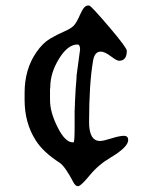

<svg xmlns="http://www.w3.org/2000/svg" viewBox="-20 -617 554 686"><path d="M158.7 -259.3Q158.7 -216.3 185.8 -162.4Q212.9 -108.4 239.7 -108.4H242.7Q246.6 -108.4 246.6 -162.1V-222.2L247.1 -226.1V-234.4L247.6 -238.3Q247.6 -242.7 247.6 -247.1L250.5 -302.7Q252 -315.9 252.4 -324.5Q252.9 -333 253.4 -338.9Q253.9 -344.7 253.9 -349.1L266.1 -439.9Q266.1 -458 256.8 -458Q222.2 -458 190.9 -407.2Q159.7 -356.4 159.7 -306.6L158.7 -296.9ZM298.3 -180.7Q298.3 -113.3 337.4 -113.3Q349.1 -113.3 378.4 -122.6Q407.7 -131.8 422.9 -131.8Q438 -131.8 438 -116.7Q438 -91.3 374.5 -53.7Q331.5 -28.3 300 10Q268.6 48.3 259 48.3Q249.5 48.3 242.2 34.2Q212.4 -22.9 192.9 -35.6Q134.8 -73.2 108.4 -114.3Q67.9 -177.2 67.9 -259.8V-285.2Q67.9 -369.6 109.9 -430.2Q132.3 -462.9 158.2 -478.3Q184.1 -493.7 208 -503.9Q231.9 -514.2 242.4 -524.2Q252.9 -534.2 266.6 -565.7Q280.3 -597.2 293.5 -597.2H298.8Q304.7 -597.2 368.9 -522Q433.1 -446.8 433.1 -435.5Q433.1 -399.9 405.3 -399.9Q397 -399.9 375.5 -416.3Q354 -432.6 339.8 -432.6Q317.9 -432.6 312.5 -399.9Q298.3 -316.9 298.3 -180.7Z"/></svg>

Font: Averia Libre
Style: Regular
Weight: 400
Version: Version 1.002